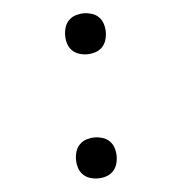

<svg xmlns="http://www.w3.org/2000/svg" viewBox="-44 -570 588 621"><g transform="rotate(-5 250.0 -260.0)"><path d="M250 8Q237 8 224 4Q211 0 201.5 -9.5Q192 -19 188 -32Q184 -45 184 -58Q184 -72 188 -85Q192 -98 201.5 -107.5Q211 -117 224 -121Q237 -125 250 -125Q263 -125 276 -121Q289 -117 298.5 -107.5Q308 -98 312 -85Q316 -72 316 -58Q316 -45 312 -32Q308 -19 298.5 -9.5Q289 0 276 4Q263 8 250 8ZM250 -395Q237 -395 224 -399Q211 -403 201.5 -412.5Q192 -422 188 -435Q184 -448 184 -462Q184 -475 188 -488Q192 -501 201.5 -510.5Q211 -520 224 -524Q237 -528 250 -528Q263 -528 276 -524Q289 -520 298.5 -510.5Q308 -501 312 -488Q316 -475 316 -462Q316 -448 312 -435Q308 -422 298.5 -412.5Q289 -403 276 -399Q263 -395 250 -395Z"/></g></svg>

Font: Iosevka Custom Light
Style: Regular
Weight: 300
Monospace: yes
Designer: Belleve Invis
Foundry: Belleve Invis
Version: Version 27.3.5